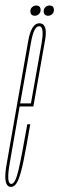

<svg xmlns="http://www.w3.org/2000/svg" viewBox="-41 -692 221 714"><path d="M0 3Q-5 3 -9 1Q-29 -10.5 -16.5 -80.5Q-2 -164 22 -301Q52 -472.5 63.8 -539Q75.5 -605.5 105 -605.5Q112.5 -605.5 118 -602Q135 -590.5 126.5 -542Q115 -478 84 -301.5Q83.5 -298.5 83 -296H32Q8.5 -164 -4.5 -87Q-17.5 -15 -2 -8.5Q-0.5 -8 1 -8Q16 -8 28 -60.2Q40 -112.5 60.5 -230H71.5Q57 -145 46.5 -93.8Q36 -42.5 25.5 -19.8Q15 3 0 3ZM34 -307.5H74Q103 -471.5 114 -532.5Q123 -586.5 109 -593.5Q107 -594.5 104.5 -594.5Q84.5 -594.5 74 -532.5Q63 -471.5 34 -307.5ZM88.5 -633.5Q72 -633.5 72 -650.5Q72 -660 78.8 -665.8Q85.5 -671.5 93.5 -671.5Q110 -671.5 110 -654.5Q110 -645.5 103.5 -639.5Q97 -633.5 88.5 -633.5ZM138 -633.5Q121.5 -633.5 121.5 -650.5Q121.5 -660 128.2 -665.8Q135 -671.5 143 -671.5Q159.5 -671.5 159.5 -654.5Q159.5 -645.5 153 -639.5Q146.5 -633.5 138 -633.5Z"/></svg>

Font: Anybody UltraCondensed Thin
Style: Italic
Weight: 100
Width: 1
Italic angle: -10°
Designer: Tyler Finck
Foundry: Etcetera Type Company
Version: Version 1.010; ttfautohint (v1.8.3) -l 8 -r 50 -G 200 -x 14 